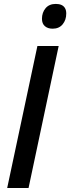

<svg xmlns="http://www.w3.org/2000/svg" viewBox="-20 -945 353 965"><path d="M16.1 0 168 -713.9H274.9L123.5 0ZM244.6 -800.8Q220.2 -800.8 205.6 -813.5Q190.9 -826.2 190.9 -850.6Q190.9 -881.8 209 -903.6Q227.1 -925.3 260.3 -925.3Q276.9 -925.3 288.6 -920.2Q300.3 -915 306.6 -904.3Q313 -893.6 313 -877Q313 -844.7 294.9 -822.8Q276.9 -800.8 244.6 -800.8Z"/></svg>

Font: Open Sans SemiCondensed SemiBold
Style: Italic
Weight: 600
Width: 4
Italic angle: -12°
Designer: Monotype Design Team
Foundry: Monotype Imaging Inc.
Version: Version 3.000